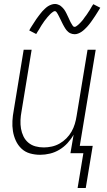

<svg xmlns="http://www.w3.org/2000/svg" viewBox="-20 -770 540 965"><path d="M355 -598Q349 -598 343 -599.5Q337 -601 332 -603.5Q327 -606 322.5 -610Q318 -614 314.5 -618Q311 -622 308 -627Q305 -632 302 -637Q299 -642 296.5 -647Q294 -652 291.5 -657Q289 -662 286.5 -667.5Q284 -673 281 -678.5Q278 -684 275.5 -689.5Q273 -695 270.5 -699Q268 -703 264.5 -708.5Q261 -714 256 -714Q252 -714 248 -711.5Q244 -709 241 -706.5Q238 -704 234 -700.5Q230 -697 226 -692Q222 -687 220.5 -686Q219 -685 217 -682Q215 -679 212.5 -676Q210 -673 207.5 -670Q205 -667 202.5 -663.5Q200 -660 197.5 -656Q195 -652 192 -648Q189 -644 186.5 -639.5Q184 -635 181 -630Q178 -625 175 -620Q172 -615 168.5 -610Q165 -605 162 -599L127 -617Q133 -629 139.5 -638.5Q146 -648 151.5 -657Q157 -666 162.5 -674Q168 -682 173.5 -689Q179 -696 183.5 -702Q188 -708 193 -713.5Q198 -719 206 -726.5Q214 -734 221 -738.5Q228 -743 237.5 -746.5Q247 -750 256 -750Q262 -750 267.5 -748.5Q273 -747 278 -744.5Q283 -742 287.5 -738Q292 -734 296 -730Q300 -726 303 -721.5Q306 -717 309 -712Q312 -707 314.5 -701.5Q317 -696 319.5 -691Q322 -686 324.5 -680.5Q327 -675 329.5 -669.5Q332 -664 334.5 -659Q337 -654 340 -649.5Q343 -645 346 -640Q349 -635 355 -635Q359 -635 362.5 -637.5Q366 -640 369.5 -642.5Q373 -645 376.5 -648.5Q380 -652 384.5 -656.5Q389 -661 390 -662.5Q391 -664 393.5 -666.5Q396 -669 398 -672Q400 -675 402.5 -678.5Q405 -682 407.5 -685.5Q410 -689 413 -692.5Q416 -696 418.5 -700.5Q421 -705 424 -709Q427 -713 430 -718Q433 -723 436 -728Q439 -733 442 -738.5Q445 -744 449 -749L484 -731Q477 -720 471 -710Q465 -700 459 -691Q453 -682 447.5 -674Q442 -666 437 -659Q432 -652 427 -646Q422 -640 417.5 -635Q413 -630 405 -622.5Q397 -615 389.5 -610Q382 -605 373 -601.5Q364 -598 355 -598ZM370 175 399 0H334L350 -93Q337 -70 319 -50.5Q301 -31 278.5 -17.5Q256 -4 231 2Q206 8 182 8Q155 8 130.5 1Q106 -6 88 -23Q70 -40 59.5 -63Q49 -86 45 -111Q41 -136 42.5 -162.5Q44 -189 49 -215L99 -520H139L88 -209Q84 -188 83 -166Q82 -144 85.5 -123.5Q89 -103 98 -84.5Q107 -66 122.5 -53Q138 -40 158 -34.5Q178 -29 200 -29Q220 -29 240.5 -33.5Q261 -38 279.5 -48.5Q298 -59 313.5 -74.5Q329 -90 339.5 -108.5Q350 -127 356 -147Q362 -167 365 -187L420 -520H461L381 -37H446L411 175Z"/></svg>

Font: Iosevka SS04 Extralight
Style: Italic
Weight: 200
Italic angle: -9°
Monospace: yes
Designer: Belleve Invis
Foundry: Belleve Invis
Version: Version 19.0.0; ttfautohint (v1.8.4)